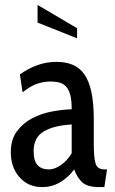

<svg xmlns="http://www.w3.org/2000/svg" viewBox="-20 -752 469 782"><path d="M405 10 416 -62H405C385.7 -62 373.7 -70.3 369 -87C364.3 -103.7 362 -129.7 362 -165V-265C362 -309 358.8 -346 352.5 -376C346.2 -406 336.7 -430.2 324 -448.5C311.3 -466.8 295.5 -480 276.5 -488C257.5 -496 235.3 -500 210 -500C182 -500 155.5 -495.3 130.5 -486C105.5 -476.7 82.3 -464.3 61 -449L72 -376C94.7 -394 115 -405.8 133 -411.5C151 -417.2 168.7 -420 186 -420C200 -420 212.3 -418.5 223 -415.5C233.7 -412.5 242.7 -406.8 250 -398.5C257.3 -390.2 262.8 -378.7 266.5 -364C270.2 -349.3 272 -330.3 272 -307C248 -306.3 221.5 -303.3 192.5 -298C163.5 -292.7 136.5 -283.5 111.5 -270.5C86.5 -257.5 65.7 -239.8 49 -217.5C32.3 -195.2 24 -166.7 24 -132C24 -90.7 35.8 -56.7 59.5 -30C83.2 -3.3 114 10 152 10C178.7 10 203.2 3.3 225.5 -10C247.8 -23.3 266.7 -40.7 282 -62C290.7 -38.7 302 -20.8 316 -8.5C330 3.8 353 10 385 10ZM272 -245V-128C260 -108 245.5 -92 228.5 -80C211.5 -68 195 -62 179 -62C159 -62 143.7 -67.8 133 -79.5C122.3 -91.2 117 -110.3 117 -137C117 -173.7 130.7 -200.2 158 -216.5C185.3 -232.8 223.3 -242.3 272 -245ZM133 -660 294 -596V-637L133 -732Z"/></svg>

Font: Cabin Condensed
Style: Regular
Weight: 400
Designer: Pablo Impallari
Foundry: Pablo Impallari. www.impallari.com Igino Marini. www.ikern.com
Version: Version 1.006